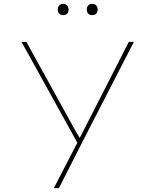

<svg xmlns="http://www.w3.org/2000/svg" viewBox="-20 -741 802 991"><path d="M258 230 381 -8 385 6 91 -525H116L370 -65Q382 -46 388.5 -34.5Q395 -23 397 -18L387 -21Q398 -41 402.5 -50Q407 -59 410 -65L645 -525H671L401 0L284 230ZM456 -663Q442 -663 435 -671Q428 -679 428 -692Q428 -704 435 -712.5Q442 -721 456 -721Q469 -721 476.5 -713Q484 -705 484 -692Q484 -679 477 -671Q470 -663 456 -663ZM306 -663Q292 -663 285 -671Q278 -679 278 -692Q278 -704 285 -712.5Q292 -721 306 -721Q319 -721 326.5 -713Q334 -705 334 -692Q334 -679 327 -671Q320 -663 306 -663Z"/></svg>

Font: Lexend Peta Thin
Style: Regular
Weight: 250
Version: Version 1.007